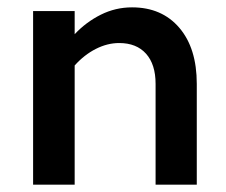

<svg xmlns="http://www.w3.org/2000/svg" viewBox="-20 -502 615 522"><path d="M183 -472V-409Q214 -442 254 -462Q294 -482 339 -482Q420 -482 467.5 -426.5Q515 -371 515 -274V0H403V-274Q403 -327 377 -356Q351 -385 304 -385Q272 -385 240.5 -369Q209 -353 183 -324V0H70V-472Z"/></svg>

Font: Madhuban Medium
Style: Regular
Weight: 500
Designer: jaikishan Patel
Foundry: MagicType
Version: Version 1.000